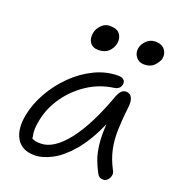

<svg xmlns="http://www.w3.org/2000/svg" viewBox="-131 -819 863 935"><g transform="rotate(20 300.5 -351.0)"><path d="M150 10Q85 10 57 -37Q29 -84 45 -163Q57 -222 90 -280.5Q123 -339 172 -387.5Q221 -436 280.5 -465Q340 -494 403 -494Q421 -494 431 -485.5Q441 -477 438 -460Q433 -435 402 -431Q330 -421 269.5 -381Q209 -341 169 -283.5Q129 -226 116 -163Q110 -136 109 -114.5Q108 -93 114 -63Q129 -54 159 -54Q227 -54 296 -142Q365 -230 425 -397Q432 -414 441.5 -424Q451 -434 466 -434Q486 -434 495.5 -416Q505 -398 501 -368Q493 -300 491.5 -246.5Q490 -193 500 -146.5Q510 -100 536 -51Q543 -40 540 -26Q537 -12 527.5 -2.5Q518 7 506 7Q493 7 485.5 1.5Q478 -4 473 -14Q458 -42 446.5 -73.5Q435 -105 430 -148Q425 -191 429 -252Q387 -157 338.5 -99.5Q290 -42 241 -16Q192 10 150 10ZM501 -588Q474 -588 458.5 -608Q443 -628 448 -654Q453 -677 472 -694.5Q491 -712 516 -712Q549 -712 565 -692Q581 -672 576 -646Q573 -630 554 -609Q535 -588 501 -588ZM268 -578Q238 -578 224 -598Q210 -618 216 -649Q221 -672 239 -690Q257 -708 281 -708Q320 -708 334.5 -687.5Q349 -667 344 -639Q339 -615 320 -596.5Q301 -578 268 -578Z"/></g></svg>

Font: Shantell Sans Normal
Style: Italic
Weight: 300
Italic angle: -11.31°
Designer: Stephen Nixon, Anya Danilova, Shantell Martin
Foundry: Arrow Type
Version: Version 1.008;[a672d596b]